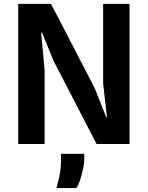

<svg xmlns="http://www.w3.org/2000/svg" viewBox="-20 -747 766 996"><path d="M74.5 0V-727H244.5L470.5 -291.5L531 -139H535L515 -314V-727H652V0H481L256.5 -434L198.5 -577H193.5L211.5 -383V0ZM273 228.5Q278.5 208 287.5 170.5Q296.5 133 296.5 78.5V51H417V80.5Q417 99 410.8 129.5Q404.5 160 395 188.2Q385.5 216.5 376 228.5Z"/></svg>

Font: Spline Sans SemiBold
Style: Regular
Weight: 600
Designer: Eben Sorkin, Mirko Velimirovic
Foundry: Sorkin Type
Version: Version 1.000; ttfautohint (v1.8.3)